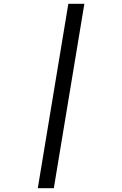

<svg xmlns="http://www.w3.org/2000/svg" viewBox="-20 -843 640 1006"><path d="M178 143 338 -823H422L262 143Z"/></svg>

Font: Iosevka Aile
Style: Italic
Weight: 400
Italic angle: -9°
Designer: Belleve Invis
Foundry: Belleve Invis
Version: Version 28.0.1; ttfautohint (v1.8.4)